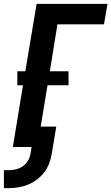

<svg xmlns="http://www.w3.org/2000/svg" viewBox="-36 -755 572 986"><path d="M-16 211V119H9Q27 119 46 114.5Q65 110 81.5 98.5Q98 87 108 69.5Q118 52 121 33L126 0H30L82 -317H53V-389H94L152 -735H516L498 -630H259L220 -389H316V-317H208L173 -105H253L230 33Q226 58 217 82.5Q208 107 192 128.5Q176 150 154.5 166.5Q133 183 108.5 193Q84 203 59 207Q34 211 9 211Z"/></svg>

Font: Iosevka SS04 Extrabold Oblique
Style: Regular
Weight: 800
Italic angle: -9°
Monospace: yes
Designer: Belleve Invis
Foundry: Belleve Invis
Version: Version 19.0.0; ttfautohint (v1.8.4)